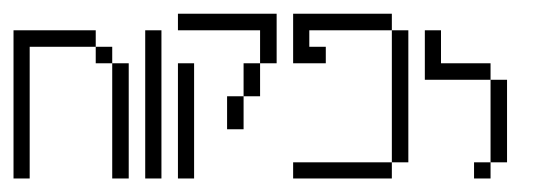

<svg xmlns="http://www.w3.org/2000/svg" viewBox="-20 -264 794 284"><path d="M146 0V-170.4H170.4V0ZM121.6 -170.4V-194.8H146V-170.4ZM0 0V-219.2H121.6V-194.8H23.9V0Z M194.8 0V-219.2H218.8V0Z M315.9 -72.8V-121.6H340.3V-72.8ZM243.2 0V-170.4H267.1V0ZM340.3 -121.6V-170.4H364.7V-121.6ZM364.7 -170.4V-219.2H243.2V-243.7H389.2V-170.4Z M413.6 0V-23.9H559.6V0ZM559.6 -23.9V-219.2H584V-23.9ZM413.6 -170.4V-243.7H559.6V-219.2H437.5V-194.8H461.9V-170.4Z M681.2 0V-23.9H705.6V0ZM705.6 -23.9V-146H730V-23.9ZM608.4 -146V-219.2H632.3V-170.4H705.6V-146Z"/></svg>

Font: FS Mondwest Regular
Style: Regular
Weight: 400
Designer: NZWStudios2024
Foundry: https://fontstruct.com
Version: Version 1.0